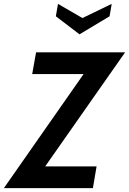

<svg xmlns="http://www.w3.org/2000/svg" viewBox="-59 -970 665 990"><path d="M586 -700 174 -112H439L420 0H-39L372 -588H107L127 -700ZM506 -886 351 -793 229 -886 240 -950 366 -877 517 -950Z"/></svg>

Font: Cabin
Style: SemiBold Italic
Weight: 600
Designer: Pablo Impallari
Foundry: Pablo Impallari. www.impallari.com Igino Marini. www.ikern.com
Version: Version 1.005